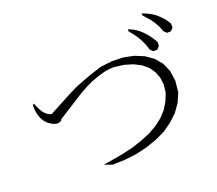

<svg xmlns="http://www.w3.org/2000/svg" viewBox="-126 -1004 1252 1110"><g transform="rotate(-20 500.0 -448.5)"><path d="M131.8 -414.1 115.2 -425.8 101.6 -440.4 90.8 -457 83 -474.6 77.1 -494.1 73.2 -516.6 72.3 -543Q80.1 -566.4 85.9 -542L94.7 -522.5L103.5 -505.9L113.3 -491.2L124 -480.5L133.8 -472.7L144.5 -466.8L157.2 -462.9L300.8 -539.1L341.8 -559.6L385.7 -577.1L440.4 -597.7L515.6 -622.1L588.9 -630.9L658.2 -628.9L720.7 -616.2L777.3 -592.8L825.2 -559.6L862.3 -515.6L885.7 -461.9L894.5 -399.4L887.7 -331.1L863.3 -274.4L828.1 -224.6L783.2 -182.6L731.4 -145.5L671.9 -117.2L606.4 -94.7L537.1 -78.1L463.9 -69.3L387.7 -67.4L339.8 -85L385.7 -91.8L458 -104.5L526.4 -120.1L588.9 -140.6L646.5 -164.1L696.3 -192.4L739.3 -225.6L773.4 -262.7L798.8 -304.7L818.4 -352.5L824.2 -402.3L818.4 -447.3L802.7 -486.3L778.3 -520.5L744.1 -548.8L700.2 -571.3L647.5 -586.9L586.9 -594.7L561.5 -593.8L530.3 -588.9L485.4 -576.2L442.4 -560.5L401.4 -541L362.3 -519.5L199.2 -416L194.3 -406.2L170.9 -399.4L150.4 -404.3ZM805.7 -653.3 798.8 -668.9 791 -684.6 783.2 -699.2 763.7 -728.5 739.3 -758.8Q732.4 -776.4 749 -768.6L767.6 -759.8L784.2 -750L799.8 -738.3L814.5 -725.6L828.1 -710.9L840.8 -696.3L853.5 -679.7L865.2 -662.1L875 -644.5L874 -620.1L857.4 -603.5H833L816.4 -620.1L811.5 -637.7ZM916 -721.7 901.4 -749 882.8 -776.4 860.4 -801.8 845.7 -818.4Q837.9 -835 854.5 -828.1L873 -820.3L890.6 -811.5L907.2 -801.8L921.9 -791L936.5 -778.3L950.2 -764.6L962.9 -751L973.6 -735.4L984.4 -717.8V-694.3L968.8 -676.8L944.3 -675.8L926.8 -693.4L921.9 -708Z"/></g></svg>

Font: B2 Hana
Style: Regular
Weight: 500
Version: 2020-08-05; (max)